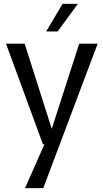

<svg xmlns="http://www.w3.org/2000/svg" viewBox="-20 -745 533 989"><path d="M212 -9 242 -67 388 -520H483L203 224H109ZM11 -520H107L246 -83H268L261 -2H201ZM218 -583 302 -725H381L277 -583Z"/></svg>

Font: Murecho Thin
Style: Regular
Weight: 400
Version: Version 1.010